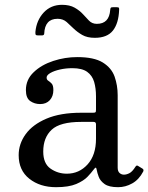

<svg xmlns="http://www.w3.org/2000/svg" viewBox="-20 -767 616 797"><path d="M57.5 -123C57.5 -81 72.2 -48.3 101.8 -25C131.2 -1.7 168.2 10 212.5 10C247.8 10 275.8 5.6 296.5 -3.2C317.2 -12.1 332.8 -22.2 343.5 -33.5C354.2 -44.8 362.2 -54.2 367.5 -61.5C372.2 -67.8 375.4 -71 377.2 -71C379.1 -71 380.5 -68 381.5 -62C382.8 -54 385.6 -44.3 389.8 -33C393.9 -21.7 402.1 -11.7 414.2 -3C426.4 5.7 445 10 470 10H470.5C490.8 10 510.3 4.8 529 -5.8C547.7 -16.2 562.8 -32.7 574.5 -55C576.8 -60.3 575.8 -64.3 571.5 -67L553.5 -78C549.2 -81.3 545.3 -80.2 542 -74.5C533.3 -60.8 525 -52 517 -48C509 -44 501.5 -42 494.5 -42C487.5 -42 481.4 -44.3 476.2 -49C471.1 -53.7 468.5 -61 468.5 -71V-372C468.5 -399 464.2 -424.6 455.8 -448.8C447.2 -472.9 430.9 -492.5 406.8 -507.5C382.6 -522.5 347.2 -530 300.5 -530C266.8 -530 233.7 -524.7 201 -514C168.3 -503.3 141.2 -487.8 119.8 -467.2C98.2 -446.8 87.5 -422 87.5 -393C87.5 -371 93.5 -355.8 105.5 -347.5C117.5 -339.2 131.2 -335 146.5 -335C163.5 -335 176.9 -340.4 186.8 -351.2C196.6 -362.1 201.5 -376 201.5 -393C201.5 -406 199.2 -415 194.5 -420C189.8 -425 185.2 -428.9 180.5 -431.8C175.8 -434.6 173.5 -439 173.5 -445C173.5 -451.7 178.7 -458 189 -464C199.3 -470 212.7 -474.8 229 -478.5C245.3 -482.2 262.5 -484 280.5 -484C307.2 -484 327.6 -478.9 341.8 -468.8C355.9 -458.6 365.6 -444.7 370.8 -427C375.9 -409.3 378.5 -389.3 378.5 -367V-312C378.5 -306 377.8 -302.3 376.2 -301C374.8 -299.7 371.2 -299 365.5 -299H316.5C259.2 -299 211.3 -290.8 173 -274.5C134.7 -258.2 105.8 -236.7 86.5 -210C67.2 -183.3 57.5 -154.3 57.5 -123ZM159.5 -138C159.5 -176.7 171.2 -206.8 194.5 -228.5C217.8 -250.2 258.5 -261 316.5 -261H368.5C375.2 -261 378.5 -257.7 378.5 -251V-191C378.5 -145.7 366.8 -110.2 343.5 -84.5C320.2 -58.8 291.5 -46 257.5 -46C232.5 -46 209.9 -53 189.8 -67C169.6 -81 159.5 -104.7 159.5 -138ZM373.5 -610C407.8 -610 432.9 -620.1 448.8 -640.2C464.6 -660.4 473.2 -689 474.5 -726C474.8 -730 474.5 -732.8 473.5 -734.5C472.5 -736.2 469.7 -737 465 -737H448.5C443.8 -737 440.9 -736.2 439.8 -734.5C438.6 -732.8 437.8 -730 437.5 -726C434.8 -687.3 416.3 -668 382 -668C368.7 -668 357.7 -672.6 349 -681.8C340.3 -690.9 332.3 -699.5 325 -707.5C315.3 -718.2 303.6 -727.4 289.8 -735.2C275.9 -743.1 258.5 -747 237.5 -747C206.5 -747 181.1 -736.2 161.2 -714.8C141.4 -693.2 130 -666.7 127 -635C126.7 -630 126.9 -626.2 127.8 -623.8C128.6 -621.2 131.8 -620 137.5 -620H153.5C159.8 -620 163.2 -622.3 163.5 -627C165.2 -668.3 183.7 -689 219 -689C234 -689 246.6 -684.5 256.8 -675.5C266.9 -666.5 276.2 -657.8 284.5 -649.5C295.2 -639.2 307.4 -630 321.2 -622C335.1 -614 352.5 -610 373.5 -610Z"/></svg>

Font: Besley*
Style: Regular
Weight: 400
Designer: Owen Earl
Foundry: indestructible type*
Version: Version 3.000; ttfautohint (v1.8.3)